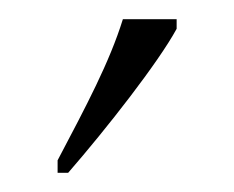

<svg xmlns="http://www.w3.org/2000/svg" viewBox="-20 -786 244 200"><path d="M40 -619V-606H51C91 -652 145 -721 164 -756V-766H108C94 -721 70 -676 40 -619Z"/></svg>

Font: Noto Serif Armenian ExtraCondensed ExtraLight
Style: Regular
Weight: 200
Width: 2
Designer: Monotype Design Team
Foundry: Monotype Imaging Inc.
Version: Version 2.008